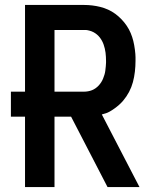

<svg xmlns="http://www.w3.org/2000/svg" viewBox="-20 -755 640 775"><path d="M81 0V-284H24V-385H81V-735H319Q336 -735 352.5 -733Q369 -731 385 -727Q401 -723 416.5 -716Q432 -709 445.5 -699Q459 -689 470.5 -677Q482 -665 491.5 -651Q501 -637 507.5 -621.5Q514 -606 518 -590Q522 -574 524.5 -554.5Q527 -535 527 -524V-509Q527 -488 524.5 -466Q522 -444 516.5 -423.5Q511 -403 501 -384Q491 -365 477 -348.5Q463 -332 442 -317Q421 -302 408 -298L391 -293L543 0H414L267 -284H200V0ZM200 -385H319Q327 -385 335.5 -386.5Q344 -388 351.5 -391Q359 -394 366 -399Q373 -404 378.5 -410Q384 -416 388.5 -423Q393 -430 396 -437.5Q399 -445 401.5 -453Q404 -461 405 -469Q406 -477 407 -487Q408 -497 408 -502V-509Q408 -517 407.5 -525.5Q407 -534 406 -542.5Q405 -551 403 -559Q401 -567 398.5 -574.5Q396 -582 392 -589.5Q388 -597 383 -603.5Q378 -610 371.5 -615.5Q365 -621 357.5 -625Q350 -629 340.5 -631.5Q331 -634 326 -634H200Z"/></svg>

Font: R Plex Mono
Style: Bold
Weight: 700
Monospace: yes
Designer: Belleve Invis
Foundry: Belleve Invis
Version: Version 31.8.0